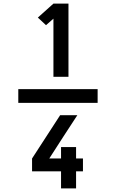

<svg xmlns="http://www.w3.org/2000/svg" viewBox="-20 -870 640 1060"><path d="M275 -446V-767L234 -731L189 -773L275 -850H358V-446ZM317 170V76H157V5L312 -234H407L330 -116L252 5H317V-58H400V5H438V76H400V170ZM81 -302V-378H519V-302Z"/></svg>

Font: Iosevka Curly Extended
Style: Bold
Weight: 700
Width: 7
Monospace: yes
Designer: Belleve Invis
Foundry: Belleve Invis
Version: Version 11.1.0; ttfautohint (v1.8.3)